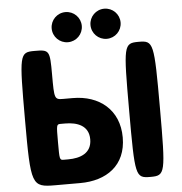

<svg xmlns="http://www.w3.org/2000/svg" viewBox="-65 -1106 1106 1168"><g transform="rotate(-5 487.5 -522.0)"><path d="M378 -1044C429 -1044 470 -1003 470 -952C470 -901 429 -860 378 -860C327 -860 286 -901 286 -952C286 -1003 327 -1044 378 -1044ZM615 -1044C666 -1044 707 -1003 707 -952C707 -901 666 -860 615 -860C564 -860 523 -901 523 -952C523 -1003 564 -1044 615 -1044ZM806 -825C897 -825 900 -813 900 -413C900 -12 897 0 806 0C714 0 712 -12 712 -413C712 -813 714 -825 806 -825ZM76 -413C76 -12 80 0 226 0H377C538 0 659 -83 659 -254C659 -424 538 -519 377 -519H320C265 -519 264 -523 264 -672C264 -821 261 -825 170 -825C78 -825 76 -813 76 -413ZM264 -260C264 -366 264 -369 290 -369H317C391 -369 461 -344 461 -260C461 -175 391 -150 317 -150H290C264 -150 264 -153 264 -260Z"/></g></svg>

Font: Hussar Print
Style: Bold
Weight: 700
Foundry: Cannot Into Space Fonts
Version: Version 2.00